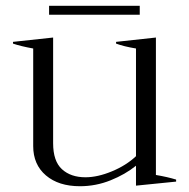

<svg xmlns="http://www.w3.org/2000/svg" viewBox="-20 -635 655 665"><path d="M464 -584H150V-615H464ZM590 -13V-6L451 8V-61Q414 -31 363 -10.5Q312 10 257 10Q183 10 139 -27.5Q95 -65 95 -129V-467Q51 -475 25 -484V-490L164 -505V-139Q164 -77 194.5 -49Q225 -21 276 -21Q318 -21 367.5 -41.5Q417 -62 451 -94V-467Q409 -474 382 -484V-490L520 -505V-29Q561 -22 590 -13Z"/></svg>

Font: Trirong Light
Style: Regular
Weight: 300
Designer: Katatrad Team
Foundry: CadsonDemak
Version: Version 1.001